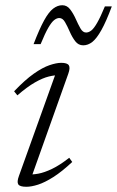

<svg xmlns="http://www.w3.org/2000/svg" viewBox="-20 -705 448 735"><path d="M52.5 -31.5 196 -431.5 209.5 -417Q191 -418 167.2 -412.2Q143.5 -406.5 113.8 -389.5Q84 -372.5 46.5 -340L34 -355.5Q75.5 -399 109.2 -422.8Q143 -446.5 169.5 -455.5Q196 -464.5 214.5 -464.5Q237.5 -464.5 243.5 -455Q249.5 -445.5 241.5 -423L98 -20L85.5 -37.5Q103.5 -36 126.8 -40.2Q150 -44.5 179.2 -58.5Q208.5 -72.5 245 -101L256.5 -85Q217 -48 184.2 -27.2Q151.5 -6.5 125.8 1.8Q100 10 81 10Q56 10 50 0.8Q44 -8.5 52.5 -31.5ZM408 -680.5Q386.5 -622.5 368.2 -590Q350 -557.5 333.5 -544.5Q317 -531.5 298.5 -531.5Q280 -531.5 268 -547.2Q256 -563 247 -583.8Q238 -604.5 229 -620.2Q220 -636 207 -636Q197.5 -636 187.5 -628.2Q177.5 -620.5 165 -599Q152.5 -577.5 135.5 -536H108.5Q131 -594.5 148.8 -626.8Q166.5 -659 183.5 -672Q200.5 -685 218.5 -685Q236.5 -685 248.5 -669.2Q260.5 -653.5 269.8 -632.8Q279 -612 288 -596.2Q297 -580.5 309.5 -580.5Q319.5 -580.5 329.5 -588.2Q339.5 -596 352 -617.8Q364.5 -639.5 381.5 -680.5Z"/></svg>

Font: Newsreader Light
Style: Italic
Weight: 300
Italic angle: -17°
Designer: Hugues Gentile
Foundry: Production Type
Version: Version 1.003